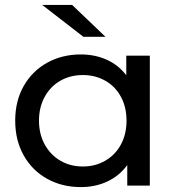

<svg xmlns="http://www.w3.org/2000/svg" viewBox="-20 -757 722 783"><path d="M591 -530V0H499V-84Q467 -40 418 -17Q369 6 310 6Q233 6 172 -28Q111 -62 76.5 -123.5Q42 -185 42 -265Q42 -345 76.5 -406Q111 -467 172 -501Q233 -535 310 -535Q367 -535 415 -513.5Q463 -492 495 -450V-530ZM496 -265Q496 -320 473 -362.5Q450 -405 409 -428Q368 -451 318 -451Q267 -451 226.5 -428Q186 -405 162.5 -362.5Q139 -320 139 -265Q139 -210 162.5 -167.5Q186 -125 226.5 -101.5Q267 -78 318 -78Q368 -78 409 -101.5Q450 -125 473 -167.5Q496 -210 496 -265ZM152 -737H274L410 -607H320Z"/></svg>

Font: CMG Sans Medium
Style: Regular
Weight: 500
Designer: Julieta Ulanovsky
Foundry: Julieta Ulanovsky
Version: Version 7.200